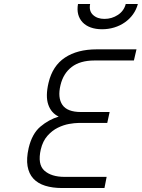

<svg xmlns="http://www.w3.org/2000/svg" viewBox="-20 -945 713 965"><path d="M433 -925Q426 -890 447.5 -870Q469 -850 505 -850Q542 -850 572.5 -870Q603 -890 612 -925H673Q665 -896 648.5 -873Q632 -850 608 -833Q584 -816 554.5 -807Q525 -798 493 -798Q461 -798 436 -807Q411 -816 395 -833Q379 -850 373 -873Q367 -896 372 -925ZM505 0H291Q244 0 207 -11.5Q170 -23 147.5 -47.5Q125 -72 118.5 -110Q112 -148 124 -201Q141 -273 183 -308.5Q225 -344 275 -359Q237 -377 222.5 -419.5Q208 -462 224 -529Q244 -614 306.5 -655.5Q369 -697 466 -697H666L653 -641H455Q383 -641 340.5 -608.5Q298 -576 284 -517Q269 -454 293.5 -418Q318 -382 387 -382H531L519 -327H374Q355 -327 327 -322Q299 -317 270.5 -303Q242 -289 218.5 -262.5Q195 -236 185 -194Q168 -119 203 -87.5Q238 -56 305 -56H516Z"/></svg>

Font: Panefresco 250wt
Style: Italic
Weight: 300
Version: Version 1.000